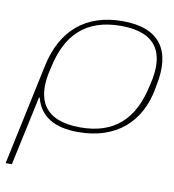

<svg xmlns="http://www.w3.org/2000/svg" viewBox="-80 -580 769 850"><g transform="rotate(10 304.5 -154.5)"><path d="M598 -244 600 -256C633 -412 574 -509 404 -509C235 -509 133 -415 99 -256L2 200H30L97 -112H100C121 -31 185 9 294 9C462 9 571 -84 598 -244ZM125 -246 127 -254C158 -399 239 -487 400 -487C560 -487 608 -399 572 -254L570 -246C537 -92 451 -13 299 -13C141 -13 88 -99 125 -246Z"/></g></svg>

Font: LT Wave Thin
Style: Italic
Weight: 100
Designer: Daniel Lyons
Version: Version 2.5 (Glyphs App)